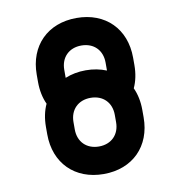

<svg xmlns="http://www.w3.org/2000/svg" viewBox="-77 -737 775 824"><g transform="rotate(-10 310.0 -325.0)"><path d="M100 -455V-423C100 -386 107 -353 120 -325C107 -297 100 -264 100 -227V-195C100 -69 184 15 310 15C436 15 520 -69 520 -195V-227C520 -264 513 -297 500 -325C513 -353 520 -386 520 -423V-455C520 -581 436 -665 310 -665C184 -665 100 -581 100 -455ZM220 -195V-227C220 -281 256 -317 310 -317C364 -317 400 -281 400 -227V-195C400 -141 364 -105 310 -105C256 -105 220 -141 220 -195ZM220 -420V-423V-455C220 -509 256 -545 310 -545C364 -545 400 -509 400 -455V-423V-420C373 -431 343 -437 310 -437C277 -437 247 -431 220 -420Z"/></g></svg>

Font: Grotesk 03
Style: Bold
Weight: 500
Designer: Frank Adebiaye, contributions by Jérémy Landes, Ariel Martín Pérez
Foundry: Velvetyne Type Foundry
Version: Version 3.000;Glyphs 3.1.2 (3150)